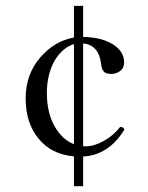

<svg xmlns="http://www.w3.org/2000/svg" viewBox="-20 -621 505 654"><path d="M231.9 -601.1H263.2V-495.1Q326.2 -494.1 364.5 -470Q402.8 -445.8 402.8 -408.7Q402.8 -389.2 389.4 -379.2Q376 -369.1 359.4 -369.1Q349.1 -369.1 342.3 -371.6Q335.4 -374 330.8 -381.3Q326.2 -388.7 324.7 -401.4Q317.4 -467.8 263.2 -473.1V-123Q267.6 -122.6 271.5 -122.6Q300.8 -122.6 334 -141.1Q367.2 -159.7 389.6 -189Q390.1 -189 390.6 -189Q400.4 -188 403.8 -179.7Q350.1 -92.3 263.2 -87.9V13.2H231.9V-88.4Q155.8 -94.7 111.6 -148.4Q67.4 -202.1 67.4 -285.2Q67.4 -367.7 116.7 -424.8Q166 -481.9 231.9 -493.2ZM231.9 -129.9V-470.7Q212.9 -465.3 196 -450.9Q179.2 -436.5 166.7 -415.5Q154.3 -394.5 147 -366Q139.6 -337.4 139.6 -305.2Q139.6 -238.3 165.3 -192.1Q190.9 -146 231.9 -129.9Z"/></svg>

Font: Linux Libertine Display
Style: Regular
Weight: 400
Designer: Philipp H. Poll
Foundry: Philipp H. Poll
Version: Version 5.0.9